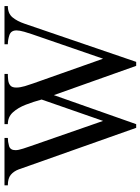

<svg xmlns="http://www.w3.org/2000/svg" viewBox="100 -740 653 894"><g transform="rotate(-90 427.0 -292.5)"><path d="M846.2 -598.6V-583Q812 -583 793.9 -561.5Q775.9 -540 763.7 -503.9L586.4 14.6H567.9L431.6 -368.7L296.4 14.6H279.3L103 -483.4Q94.2 -509.8 85.7 -532.5Q77.1 -555.2 60.8 -569.1Q44.4 -583 11.7 -583V-598.6H232.4V-583Q214.4 -583 194.8 -577.4Q175.3 -571.8 175.3 -547.4Q175.3 -533.7 182.6 -511.5Q189.9 -489.3 194.3 -476.6L311.5 -139.6L411.1 -425.8Q400.9 -463.4 387 -499.5Q373 -535.6 351.6 -559.3Q330.1 -583 296.4 -583V-598.6H530.3V-583Q515.6 -583 501 -581.3Q486.3 -579.6 476.6 -571.5Q466.8 -563.5 466.8 -543.9Q466.8 -525.9 473.4 -503.7Q480 -481.4 485.8 -465.8L601.1 -139.6L715.3 -470.7Q720.2 -484.4 726.6 -506.6Q732.9 -528.8 732.9 -542.5Q732.9 -568.4 711.2 -575.7Q689.5 -583 668.5 -583V-598.6Z"/></g></svg>

Font: Rohingya Solluk
Style: Regular
Weight: 400
Designer: SIL International
Foundry: SIL International
Version: Version 1.001